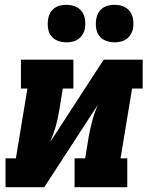

<svg xmlns="http://www.w3.org/2000/svg" viewBox="-20 -778 640 798"><path d="M3 0V-120H46L94 -410H67V-530H285V-410H241L226 -318Q221 -285 211.5 -252Q202 -219 188 -187L411 -530H573V-410H529L481 -120H509V0H290V-120H334L349 -212Q355 -245 364 -278Q373 -311 387 -343L164 0ZM456 -602Q438 -602 420.5 -608.5Q403 -615 392.5 -629Q382 -643 379.5 -661.5Q377 -680 380 -699Q382 -712 388.5 -724Q395 -736 406 -744Q417 -752 430 -755Q443 -758 456 -758Q475 -758 492 -751.5Q509 -745 519.5 -731Q530 -717 533 -698.5Q536 -680 533 -661Q531 -648 524 -636Q517 -624 506 -616Q495 -608 482 -605Q469 -602 456 -602ZM256 -602Q238 -602 220.5 -608.5Q203 -615 192.5 -629Q182 -643 179.5 -661.5Q177 -680 180 -699Q182 -712 188.5 -724Q195 -736 206 -744Q217 -752 230 -755Q243 -758 256 -758Q275 -758 292 -751.5Q309 -745 319.5 -731Q330 -717 333 -698.5Q336 -680 333 -661Q331 -648 324 -636Q317 -624 306 -616Q295 -608 282 -605Q269 -602 256 -602Z"/></svg>

Font: Iosevka Curly Slab HvExObl
Style: Regular
Weight: 900
Width: 7
Italic angle: -9°
Monospace: yes
Designer: Belleve Invis
Foundry: Belleve Invis
Version: Version 11.1.0; ttfautohint (v1.8.3)